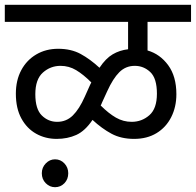

<svg xmlns="http://www.w3.org/2000/svg" viewBox="-20 -642 815 799"><path d="M0 -551V-622H775V-551H594V-432Q646 -417 680 -370.5Q714 -324 714 -250Q714 -197 692.5 -154.5Q671 -112 631.5 -88Q592 -64 538 -64Q484 -64 444 -85.5Q404 -107 365 -143Q334 -97 297.5 -80.5Q261 -64 216 -64Q169 -64 130.5 -85.5Q92 -107 69 -149Q46 -191 46 -252Q46 -308 68.5 -350Q91 -392 131 -415.5Q171 -439 222 -439Q276 -439 315.5 -417.5Q355 -396 394 -360Q420 -399 449 -416Q478 -433 513 -437V-551ZM404 -214Q402 -208 399 -203Q432 -170 462.5 -152.5Q493 -135 528 -135Q570 -135 601.5 -162.5Q633 -190 633 -252Q633 -316 605.5 -342Q578 -368 541 -368Q503 -368 476.5 -341.5Q450 -315 426 -262ZM127 -250Q127 -188 154 -161.5Q181 -135 218 -135Q256 -135 283 -161.5Q310 -188 333 -240L355 -289Q358 -295 360 -299Q327 -332 297 -350Q267 -368 232 -368Q190 -368 158.5 -340Q127 -312 127 -250ZM154 79Q154 55 170.5 38Q187 21 209 21Q232 21 248 38Q264 55 264 79Q264 104 248 120.5Q232 137 209 137Q187 137 170.5 120.5Q154 104 154 79Z"/></svg>

Font: Go Noto Current
Style: Regular
Weight: 400
Designer: Monotype Design Team
Foundry: Monotype Imaging Inc.
Version: Version 2.007; ttfautohint (v1.8) -l 8 -r 50 -G 200 -x 14 -D